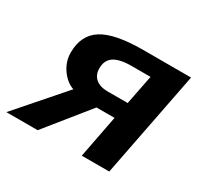

<svg xmlns="http://www.w3.org/2000/svg" viewBox="-162 -678 868 829"><g transform="rotate(30 272.0 -264.0)"><path d="M372 -212H282L111 0H-45L156 -230Q119 -243 93 -280.5Q67 -318 67 -362Q67 -449 129.5 -488.5Q192 -528 333 -528H571L468 0H331ZM389 -296 418 -443H324Q264 -443 236 -424Q208 -405 208 -365Q208 -332 229.5 -314Q251 -296 288 -296Z"/></g></svg>

Font: Libra Sans
Style: Bold Italic
Weight: 700
Italic angle: -12°
Foundry: Context Ltd
Version: Version 1.002